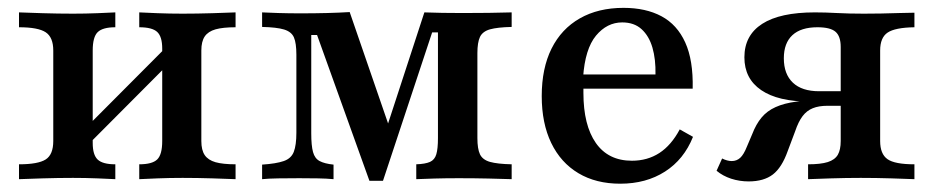

<svg xmlns="http://www.w3.org/2000/svg" viewBox="-20 -447 2329 479"><path d="M327.4 0V-37.1Q359.7 -37.1 372.2 -49.2Q384.7 -61.3 384.7 -95.2V-325.8Q384.7 -355.6 372.2 -367.3Q359.7 -379 327.4 -379V-416.1Q342.7 -415.3 373 -414.1Q403.2 -412.9 435.5 -412.9Q471.8 -412.9 510.5 -414.1Q549.2 -415.3 567.7 -416.1V-379Q536.3 -379 517.7 -373.8Q499.2 -368.5 490.7 -356Q482.3 -343.5 482.3 -321V-95.2Q482.3 -72.6 490.7 -60.1Q499.2 -47.6 517.7 -42.3Q536.3 -37.1 567.7 -37.1V0Q549.2 -0.8 510.5 -2Q471.8 -3.2 435.5 -3.2Q403.2 -3.2 373 -2Q342.7 -0.8 327.4 0ZM27.4 0V-37.1Q75 -37.1 94 -49.2Q112.9 -61.3 112.9 -95.2V-321Q112.9 -354 94 -366.5Q75 -379 27.4 -379V-416.1Q46.8 -415.3 85.9 -414.1Q125 -412.9 162.1 -412.9Q193.5 -412.9 223 -414.1Q252.4 -415.3 267.7 -416.1V-379Q236.3 -379 223.8 -366.9Q211.3 -354.8 211.3 -321V-90.3Q211.3 -60.5 223.8 -48.8Q236.3 -37.1 267.7 -37.1V0Q252.4 -0.8 223 -2Q193.5 -3.2 162.1 -3.2Q125 -3.2 85.9 -2Q46.8 -0.8 27.4 0ZM198.4 -84.7 177.4 -111.3 396.8 -331.5 417.7 -304.8Z M901.6 4 771 -359.7H756.5V-114.5Q756.5 -83.9 760.9 -67.7Q765.3 -51.6 777.4 -45.2Q789.5 -38.7 812.1 -36.3V0Q795.2 -1.6 773.4 -2Q751.6 -2.4 726.6 -2.4Q699.2 -2.4 674.2 -2Q649.2 -1.6 633.9 0V-36.3Q669.4 -38.7 687.9 -45.2Q706.5 -51.6 712.9 -68.1Q719.4 -84.7 719.4 -116.1V-310.5Q719.4 -339.5 713.3 -353.6Q707.3 -367.7 688.7 -373.4Q670.2 -379 633.9 -379.8V-416.1Q649.2 -415.3 675 -414.5Q700.8 -413.7 729 -413.7Q764.5 -413.7 795.6 -414.5Q826.6 -415.3 852.4 -416.9L959.7 -105.6L931.5 -87.9L1038.7 -416.1Q1059.7 -415.3 1083.5 -414.9Q1107.3 -414.5 1133.9 -414.5Q1166.1 -414.5 1199.2 -414.9Q1232.3 -415.3 1256.5 -416.1V-379.8Q1221 -379 1202.4 -373.8Q1183.9 -368.5 1177.4 -354.8Q1171 -341.1 1171 -314.5V-102.4Q1171 -75.8 1177.4 -62.1Q1183.9 -48.4 1202.4 -43.1Q1221 -37.9 1256.5 -37.1V0Q1233.9 -0.8 1198.4 -1.6Q1162.9 -2.4 1124.2 -2.4Q1091.9 -2.4 1063.7 -1.6Q1035.5 -0.8 1018.5 0V-37.1Q1041.1 -37.9 1052.8 -43.1Q1064.5 -48.4 1068.5 -62.1Q1072.6 -75.8 1072.6 -102.4V-366.1H1058.1L935.5 4Z M1527.4 11.3Q1466.9 11.3 1423 -14.9Q1379 -41.1 1355.2 -90.3Q1331.5 -139.5 1331.5 -207.3Q1331.5 -276.6 1356 -325.8Q1380.6 -375 1426.6 -401.2Q1472.6 -427.4 1535.5 -427.4Q1591.1 -427.4 1630.2 -406.5Q1669.4 -385.5 1689.5 -341.1Q1709.7 -296.8 1708.1 -225.8H1400L1398.4 -261.3H1615.3Q1616.1 -299.2 1607.7 -328.2Q1599.2 -357.3 1580.6 -374.2Q1562.1 -391.1 1532.3 -391.1Q1494.4 -391.1 1466.9 -358.1Q1439.5 -325 1434.7 -254L1436.3 -250.8Q1435.5 -243.5 1435.5 -234.7Q1435.5 -225.8 1435.5 -215.3Q1435.5 -134.7 1466.5 -90.3Q1497.6 -46 1556.5 -46Q1595.2 -46 1625 -65.3Q1654.8 -84.7 1675.8 -124.2L1708.9 -105.6Q1686.3 -49.2 1639.1 -19Q1591.9 11.3 1527.4 11.3Z M1996 0V-37.1Q2027.4 -37.1 2045.2 -42.7Q2062.9 -48.4 2070.2 -60.9Q2077.4 -73.4 2077.4 -95.2V-329.8Q2077.4 -356.5 2064.5 -367.7Q2051.6 -379 2019.4 -379Q1978.2 -379 1956.9 -359.3Q1935.5 -339.5 1935.5 -301.6Q1935.5 -262.1 1958.1 -240.7Q1980.6 -219.4 2023.4 -219.4H2112.9V-193.5H2000Q1921 -193.5 1879 -222.2Q1837.1 -250.8 1837.1 -304Q1837.1 -358.9 1881.5 -387.5Q1925.8 -416.1 2012.9 -416.1Q2038.7 -416.1 2068.1 -414.5Q2097.6 -412.9 2134.7 -412.9Q2154.8 -412.9 2178.2 -413.3Q2201.6 -413.7 2223.8 -414.5Q2246 -415.3 2261.3 -415.3V-379Q2212.9 -378.2 2194.4 -365.7Q2175.8 -353.2 2175.8 -321V-95.2Q2175.8 -62.9 2194 -50Q2212.1 -37.1 2261.3 -37.1V0Q2241.9 -0.8 2204 -2Q2166.1 -3.2 2127.4 -3.2Q2091.1 -3.2 2053.2 -2Q2015.3 -0.8 1996 0ZM1847.6 5.6Q1825 5.6 1804 -1.2Q1783.1 -8.1 1767.7 -21L1781.5 -51.6Q1794.4 -45.2 1805.6 -45.2Q1817.7 -45.2 1826.6 -53.2Q1835.5 -61.3 1843.5 -81.5L1856.5 -112.1Q1866.1 -137.1 1879.8 -153.6Q1893.5 -170.2 1914.9 -179.8Q1936.3 -189.5 1966.9 -193.5Q1997.6 -197.6 2042.7 -197.6H2106.5V-183.1H2044.4Q2022.6 -183.1 2007.7 -177Q1992.7 -171 1982.3 -157.3Q1971.8 -143.5 1963.7 -119.4L1945.2 -70.2Q1930.6 -29 1908.1 -11.7Q1885.5 5.6 1847.6 5.6Z"/></svg>

Font: Playfair 9pt SemiBold
Style: Regular
Weight: 600
Designer: Claus Eggers Sørensen
Foundry: Claus Eggers Sørensen
Version: Version 2.001;gftools[0.9.30]